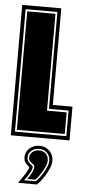

<svg xmlns="http://www.w3.org/2000/svg" viewBox="-56 -623 391 867"><g transform="rotate(5 139.5 -190.0)"><path d="M9 0V-591H186V-153H275V0ZM26 -18H259V-134H170V-573H26ZM34 -27V-564H162V-125H251V-27ZM60 211Q82 181 92.5 163Q103 145 105 137L104 136Q98 131 88.5 121Q79 111 79 93Q79 69 97.5 52.5Q116 36 142 36Q170 36 188 54Q206 72 206 100Q206 121 188 154Q170 187 146 211ZM86 197H140Q161 175 176.5 146Q192 117 192 100Q192 78 178 64Q164 50 142 50Q121 50 107 62.5Q93 75 93 93Q93 106 99.5 113Q106 120 112 124Q118 129 119 130.5Q120 132 120 133Q120 155 86 197ZM100 190Q127 154 127 133Q127 126 120.5 121.5Q114 117 107 111Q100 105 100 93Q100 78 112 67.5Q124 57 142 57Q162 57 173.5 69Q185 81 185 100Q185 117 169.5 144.5Q154 172 137 190ZM107 139H108Q108 140 107 139Z"/></g></svg>

Font: Alumni Sans Collegiate One SC
Style: Regular
Weight: 400
Designer: Robert E. Leuschke
Foundry: Robert E. Leuschke
Version: Version 1.100